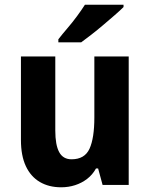

<svg xmlns="http://www.w3.org/2000/svg" viewBox="-20 -786 638 816"><path d="M527 -546V0H416L397 -70H388Q373 -43 350 -25.5Q327 -8 299 1Q271 10 240 10Q188 10 149.5 -12.5Q111 -35 90 -79.5Q69 -124 69 -191V-546H215V-231Q215 -170 231.5 -139.5Q248 -109 284 -109Q340 -109 360.5 -154Q381 -199 381 -287V-546ZM505 -756Q491 -742 468 -722Q445 -702 419 -680Q393 -658 368 -638.5Q343 -619 325 -606H228V-619Q245 -641 266.5 -666Q288 -691 307.5 -717.5Q327 -744 341 -766H505Z"/></svg>

Font: Noto Sans Bengali SemiCondensed
Style: Bold
Weight: 700
Width: 4
Designer: Jelle Bosma - Monotype Design Team
Foundry: Monotype Imaging Inc.
Version: Version 2.003